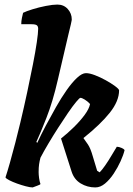

<svg xmlns="http://www.w3.org/2000/svg" viewBox="-20 -820 582 840"><path d="M123 0Q112 0 93 -5Q74 -10 54.5 -17Q35 -24 20.5 -31.5Q6 -39 4 -44Q12 -68 23.5 -108.5Q35 -149 47 -195.5Q59 -242 69 -284Q85 -351 99 -416.5Q113 -482 124 -538Q135 -594 141 -635Q147 -676 147 -694Q147 -705 141 -709.5Q135 -714 118 -714H73Q73 -728 76 -742Q79 -756 81 -764Q95 -771 122.5 -779.5Q150 -788 180.5 -794Q211 -800 231 -800Q259 -800 276.5 -780.5Q294 -761 294 -735Q294 -734 293.5 -730.5Q293 -727 290 -713.5Q287 -700 279 -668L233 -471Q211 -375 183 -304Q155 -233 139 -199L143 -195Q159 -230 180.5 -270.5Q202 -311 225 -351.5Q248 -392 271.5 -425.5Q295 -459 317 -479.5Q339 -500 356 -500Q372 -500 395.5 -491Q419 -482 442.5 -469Q466 -456 483 -443.5Q500 -431 501 -425Q501 -378 460.5 -327Q420 -276 345 -216Q354 -204 365 -187.5Q376 -171 386 -136L405 -73L416 -66Q426 -76 440 -96Q454 -116 467.5 -139Q481 -162 491 -178Q500 -178 511.5 -173Q523 -168 525 -163Q520 -142 507.5 -114.5Q495 -87 477.5 -60.5Q460 -34 439.5 -17Q419 0 397 0Q362 0 333 -17.5Q304 -35 293 -70L247 -214Q276 -237 303.5 -264Q331 -291 350.5 -317.5Q370 -344 374 -365Q363 -377 350.5 -384.5Q338 -392 332 -392Q328 -392 313 -374Q298 -356 277.5 -326Q257 -296 234.5 -261Q212 -226 191.5 -191.5Q171 -157 157 -130Q153 -115 151 -101Q149 -87 149 -67Q149 -56 151 -41Q153 -26 157 -15Q156 -12 143 -7.5Q130 -3 123 0Z"/></svg>

Font: Texturina 72pt 72pt Black
Style: Italic
Weight: 900
Italic angle: -11°
Designer: Guillermo Torres Carreño
Foundry: Omnibus-Type
Version: Version 1.002; ttfautohint (v1.8.3)